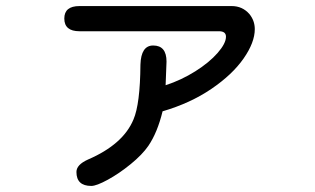

<svg xmlns="http://www.w3.org/2000/svg" viewBox="-20 -570 1040 633"><path d="M725 -449Q725 -467 702 -467H242Q192 -467 192 -509Q192 -550 242 -550H744Q779 -550 802 -524Q820 -502 820 -474Q820 -430 783 -377Q746 -324 677 -277Q608 -230 516 -203Q499 -133 469 -89Q449 -60 411 -29Q373 2 335.5 22.5Q298 43 281 43Q232 43 232 -3Q232 -27 270 -44Q386 -94 420 -176Q442 -227 443 -357Q445 -420 485 -420Q529 -420 529 -367L526 -289Q578 -306 624 -335Q670 -364 697.5 -395.5Q725 -427 725 -449Z"/></svg>

Font: 寒蝉全圆体
Style: Regular
Weight: 400
Designer: Warren2060
      Designed by Motoya company      

      [Varela Round]
      Joe Prince(Latin component); Avraham Cornf
Foundry: ChillType
Version: Version 3.200